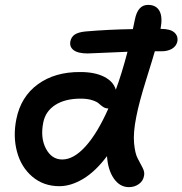

<svg xmlns="http://www.w3.org/2000/svg" viewBox="-20 -772 747 786"><path d="M223.1 -9.8Q158.2 -9.8 112.3 -48.8Q66.4 -87.9 49.6 -150.9Q32.7 -213.9 46.9 -284.2Q65.4 -376.5 135.3 -427.2Q205.1 -478 309.1 -477.1Q368.2 -477.1 406.2 -457.8Q444.3 -438.5 454.1 -404.8Q477.5 -467.3 502 -560.1Q455.6 -558.6 404.1 -555.9Q352.5 -553.2 338.9 -553.2Q299.3 -553.2 281.5 -566.7Q263.7 -580.1 268.1 -603Q272 -621.1 286.1 -630.6Q300.3 -640.1 329.1 -643.1Q424.8 -651.4 523.9 -652.8Q524.9 -657.7 532.2 -691.9Q543.9 -752 585.9 -752Q619.6 -752 633.1 -726.8Q646.5 -701.7 637.2 -653.8H638.2Q677.2 -653.8 693.6 -639.2Q710 -624.5 706.1 -602.1Q701.7 -583 684.3 -572.5Q667 -562 640.1 -562H613.8Q607.4 -538.6 578.4 -445.8Q549.3 -353 538.1 -294.9Q524.9 -229.5 528.8 -186.5Q532.7 -143.6 543.7 -123.3Q554.7 -103 563.7 -85.4Q572.8 -67.9 569.8 -53.2Q566.4 -31.2 548.6 -18.6Q530.8 -5.9 507.8 -5.9Q470.7 -5.9 446.3 -40.8Q421.9 -75.7 418 -132.8Q371.1 -70.3 320.8 -40Q270.5 -9.8 223.1 -9.8ZM157.2 -271Q144.5 -208 168 -163.6Q191.4 -119.1 234.9 -119.1Q281.7 -119.1 330.3 -172.9Q378.9 -226.6 423.8 -328.1H421.9Q411.1 -328.1 401.9 -334.5Q392.6 -340.8 384.8 -348.1Q377 -355.5 357.7 -361.8Q338.4 -368.2 310.1 -368.2Q246.6 -368.2 206.5 -342.5Q166.5 -316.9 157.2 -271Z"/></svg>

Font: Shantell Sans Irregular Bouncy
Style: Italic
Weight: 500
Italic angle: -11.31°
Designer: Stephen Nixon, Anya Danilova, Shantell Martin
Foundry: Arrow Type
Version: Version 1.006;[9816181b4]